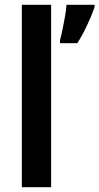

<svg xmlns="http://www.w3.org/2000/svg" viewBox="-20 -780 414 800"><path d="M193 0H71V-760H193ZM374 -750Q363 -718 343.5 -676Q324 -634 302 -600H230V-613Q235 -630 240.5 -657Q246 -684 251 -712Q256 -740 257 -760H374Z"/></svg>

Font: Noto Sans Khmer UI SemiCondensed SemiBold
Style: Regular
Weight: 600
Width: 4
Designer: Danh Hong and the Monotype Design Team
Foundry: Monotype Imaging Inc.
Version: Version 2.002; ttfautohint (v1.8.4.7-5d5b)